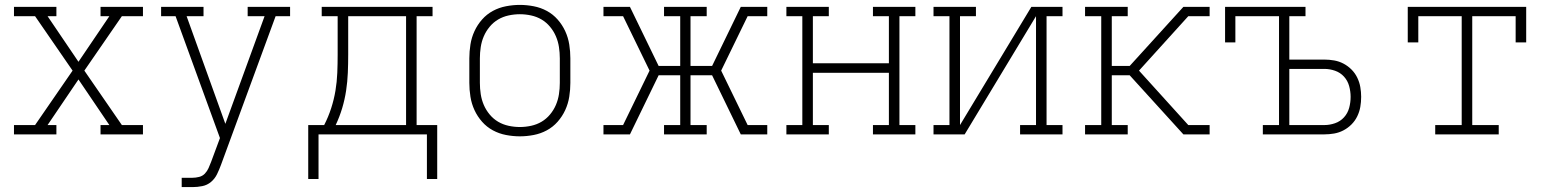

<svg xmlns="http://www.w3.org/2000/svg" viewBox="-20 -548 6340 783"><path d="M37 0V-38H123L276 -260L123 -482H37V-520H210V-482H174L300 -296L426 -482H390V-520H563V-482H477L324 -260L477 -38H563V0H390V-38H426L300 -224L174 -38H210V0Z M721 215V177H765Q778 177 792 173.5Q806 170 815.5 160Q825 150 830.5 137.5Q836 125 841 112L877 15L696 -482H637V-520H810V-482H741L899 -43L1059 -482H990V-520H1163V-482H1104L881 125Q874 144 865 162.5Q856 181 840.5 194Q825 207 805 211Q785 215 765 215Z M1237 182V-38H1302Q1319 -71 1330.5 -106.5Q1342 -142 1348 -178Q1354 -214 1355.5 -251Q1357 -288 1357 -325V-482H1292V-520H1744V-482H1679V-38H1763V182H1721V0H1279V182ZM1349 -38H1636V-482H1400V-325Q1400 -288 1398.5 -251.5Q1397 -215 1391.5 -178.5Q1386 -142 1375.5 -107Q1365 -72 1349 -38Z M2100 8Q2072 8 2043.5 2.5Q2015 -3 1990 -16.5Q1965 -30 1946 -51.5Q1927 -73 1915 -99Q1903 -125 1898.5 -153.5Q1894 -182 1894 -210V-310Q1894 -338 1898.5 -366.5Q1903 -395 1915 -421Q1927 -447 1946 -468.5Q1965 -490 1990 -503.5Q2015 -517 2043.5 -522.5Q2072 -528 2100 -528Q2128 -528 2156.5 -522.5Q2185 -517 2210 -503.5Q2235 -490 2254 -468.5Q2273 -447 2285 -421Q2297 -395 2301.5 -366.5Q2306 -338 2306 -310V-210Q2306 -182 2301.5 -153.5Q2297 -125 2285 -99Q2273 -73 2254 -51.5Q2235 -30 2210 -16.5Q2185 -3 2156.5 2.5Q2128 8 2100 8ZM2100 -30Q2123 -30 2146 -35Q2169 -40 2188.5 -51.5Q2208 -63 2223 -81Q2238 -99 2247 -120Q2256 -141 2259.5 -164Q2263 -187 2263 -210V-310Q2263 -333 2259.5 -356Q2256 -379 2247 -400Q2238 -421 2223 -439Q2208 -457 2188.5 -468.5Q2169 -480 2146 -485Q2123 -490 2100 -490Q2077 -490 2054 -485Q2031 -480 2011.5 -468.5Q1992 -457 1977 -439Q1962 -421 1953 -400Q1944 -379 1940.5 -356Q1937 -333 1937 -310V-210Q1937 -187 1940.5 -164Q1944 -141 1953 -120Q1962 -99 1977 -81Q1992 -63 2011.5 -51.5Q2031 -40 2054 -35Q2077 -30 2100 -30Z M2441 0V-38H2521L2629 -260L2521 -482H2441V-520H2549L2666 -279H2754V-482H2688V-520H2862V-482H2796V-279H2884L3001 -520H3109V-482H3029L2921 -260L3029 -38H3109V0H3001L2884 -241H2796V-38H2862V0H2688V-38H2754V-241H2666L2549 0Z M3187 0V-38H3252V-482H3187V-520H3360V-482H3295V-290H3605V-482H3540V-520H3713V-482H3648V-38H3713V0H3540V-38H3605V-251H3295V-38H3360V0Z M3787 0V-38H3852V-482H3787V-520H3960V-482H3895V-38L4186 -520H4313V-482H4248V-38H4313V0H4140V-38H4205V-482L3914 0Z M4405 0V-38H4471V-482H4405V-520H4579V-482H4514V-279H4587L4806 -520H4913V-482H4826L4625 -260L4826 -38H4913V0H4806L4587 -241H4514V-38H4579V0Z M5130 0V-38H5196V-482H5018V-375H4976V-520H5304V-482H5238V-305H5381Q5401 -305 5421 -301.5Q5441 -298 5459 -288.5Q5477 -279 5491.5 -264.5Q5506 -250 5515 -231.5Q5524 -213 5527.5 -193Q5531 -173 5531 -153Q5531 -132 5527.5 -112Q5524 -92 5515 -73.5Q5506 -55 5491.5 -40.5Q5477 -26 5459 -16.5Q5441 -7 5421 -3.5Q5401 0 5381 0ZM5238 -38H5381Q5403 -38 5424.5 -45.5Q5446 -53 5461 -69.5Q5476 -86 5482 -108Q5488 -130 5488 -153Q5488 -175 5482 -197Q5476 -219 5461 -235.5Q5446 -252 5424.5 -259.5Q5403 -267 5381 -267H5238Z M5833 0V-38H5941V-482H5764V-375H5721V-520H6204V-375H6161V-482H5984V-38H6092V0Z"/></svg>

Font: Iosevka Etoile Extralight
Style: Regular
Weight: 200
Designer: Belleve Invis
Foundry: Belleve Invis
Version: Version 22.1.2; ttfautohint (v1.8.4)